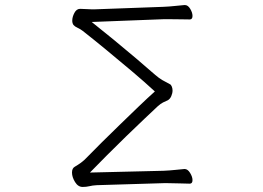

<svg xmlns="http://www.w3.org/2000/svg" viewBox="-20 -728 1040 760"><path d="M711 -59H710Q697 -58 674 -55.5Q651 -53 627 -52L336 -45Q365 -75 402.5 -112.5Q440 -150 479 -188Q518 -226 551.5 -257.5Q585 -289 604 -307Q616 -318 625.5 -322.5Q635 -327 644 -331Q653 -336 658 -347.5Q663 -359 663 -370Q663 -378 660 -385.5Q657 -393 652 -395Q636 -403 622.5 -411Q609 -419 595 -431Q561 -461 518.5 -497Q476 -533 431 -570Q386 -607 343 -641L628 -652H651Q675 -652 696.5 -651.5Q718 -651 731 -651Q742 -651 742 -665Q742 -678 733 -693Q724 -708 712 -708H710Q696 -707 673.5 -704.5Q651 -702 627 -701L353 -691H344Q332 -691 321.5 -692Q311 -693 297 -693Q283 -693 274.5 -677Q266 -661 266 -646Q266 -636 271 -629Q276 -623 287 -618Q298 -613 307 -606Q348 -574 399 -532Q450 -490 501.5 -446.5Q553 -403 593 -366Q565 -341 528.5 -306Q492 -271 453.5 -233.5Q415 -196 381.5 -163Q348 -130 327 -108Q312 -92 300 -83.5Q288 -75 276 -68Q265 -62 265 -45Q265 -27 277 -7.5Q289 12 307 12Q322 12 334 9Q346 6 363 5L628 -3H644Q668 -3 693 -2Q718 -1 731 -1Q742 -1 742 -15Q742 -28 732.5 -43.5Q723 -59 711 -59Z"/></svg>

Font: Klee One
Style: Regular
Weight: 400
Designer: Fontworks Inc.
Foundry: Fontworks Inc.
Version: Version 1.100